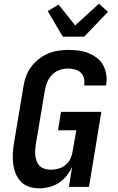

<svg xmlns="http://www.w3.org/2000/svg" viewBox="-20 -1014 640 1042"><path d="M193 8Q165 8 138.5 -0.5Q112 -9 93.5 -28Q75 -47 65 -72.5Q55 -98 51.5 -125Q48 -152 49.5 -181Q51 -210 56 -238L107 -543Q111 -570 120.5 -597.5Q130 -625 147.5 -649Q165 -673 188.5 -692Q212 -711 239 -722.5Q266 -734 294.5 -738.5Q323 -743 350 -743Q379 -743 407 -739.5Q435 -736 459.5 -726Q484 -716 505.5 -700Q527 -684 539.5 -661Q552 -638 556.5 -610Q561 -582 556 -554V-550H437V-552Q440 -571 435.5 -589.5Q431 -608 418 -620Q405 -632 387 -637Q369 -642 350 -642Q327 -642 304.5 -634.5Q282 -627 264.5 -610Q247 -593 237.5 -571Q228 -549 224 -526L173 -222Q171 -206 170.5 -190.5Q170 -175 173 -160Q176 -145 182.5 -131.5Q189 -118 200.5 -109Q212 -100 227 -96.5Q242 -93 258 -93Q278 -93 298.5 -99Q319 -105 336 -119Q353 -133 362 -152.5Q371 -172 374 -192L394 -307H295L311 -407H530L463 0H354L371 -107Q359 -82 341 -59.5Q323 -37 299 -21.5Q275 -6 247.5 1Q220 8 193 8ZM321 -815 239 -954 298 -989 388 -876 517 -994 566 -950 437 -815Z"/></svg>

Font: Iosevka Aile
Style: Bold Italic
Weight: 700
Italic angle: -9°
Designer: Belleve Invis
Foundry: Belleve Invis
Version: Version 28.0.1; ttfautohint (v1.8.4)